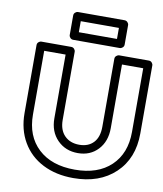

<svg xmlns="http://www.w3.org/2000/svg" viewBox="-101 -1016 961 1130"><g transform="rotate(10 379.0 -450.5)"><path d="M65.9 -293.9V-700.2Q65.9 -710.9 73.7 -718Q81.5 -725.1 90.8 -725.1H269Q279.8 -725.1 286.9 -717.3Q293.9 -709.5 293.9 -700.2V-293.9Q293.9 -232.9 326.9 -199.5Q359.9 -166 415 -166Q468.8 -166 499.8 -199Q530.8 -231.9 530.8 -293.9V-700.2Q530.8 -710.9 538.8 -718Q546.9 -725.1 556.2 -725.1H732.9Q743.7 -725.1 750.7 -717.3Q757.8 -709.5 757.8 -700.2V-293.9Q757.8 -144.5 664.1 -55.7Q570.3 33.2 414.1 33.2Q310.5 33.2 231.7 -6.8Q152.8 -46.9 109.4 -121.3Q65.9 -195.8 65.9 -293.9ZM116.2 -293.9Q116.2 -165.5 195.6 -91.3Q274.9 -17.1 414.1 -17.1Q551.8 -17.1 629.9 -91.3Q708 -165.5 708 -293.9V-674.8H581.1V-293.9Q581.1 -214.8 534.9 -165.5Q488.8 -116.2 415 -116.2Q340.8 -116.2 292.5 -165.3Q244.1 -214.4 244.1 -293.9V-674.8H116.2ZM248 -793V-909.2Q248 -919.9 255.9 -927Q263.7 -934.1 272.9 -934.1H550.8Q561.5 -934.1 568.8 -926.3Q576.2 -918.5 576.2 -909.2V-793Q576.2 -782.2 568.1 -775.1Q560.1 -768.1 550.8 -768.1H272.9Q262.2 -768.1 255.1 -775.9Q248 -783.7 248 -793ZM297.9 -817.9H525.9V-883.8H297.9Z"/></g></svg>

Font: Trueno Bold Outline
Style: Regular
Weight: 700
Width: 6
Designer: Julieta Ulanovsky
Foundry: Julieta Ulanovsky
Version: Version 3.001b | FøM Fix